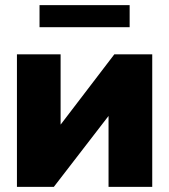

<svg xmlns="http://www.w3.org/2000/svg" viewBox="-20 -727 658 747"><path d="M572.3 0H402.3V-275.4H401.9L189.5 0H45.9V-515.6H215.8V-242.7H216.3L424.8 -515.6H572.3ZM484.4 -707V-621.1H133.8V-707Z"/></svg>

Font: Inter Display Extra Bold
Style: Regular
Weight: 800
Designer: Rasmus Andersson
Foundry: rsms
Version: Version 4.000;git-4fc901f